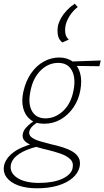

<svg xmlns="http://www.w3.org/2000/svg" viewBox="-74 -726 563 1035"><path d="M125 289Q67 289 24.5 273.5Q-18 258 -38.5 230Q-59 202 -52 166Q-43 127 -2.5 96Q38 65 116 45L124 65Q64 80 28.5 104Q-7 128 -15 160Q-24 204 18 232Q60 260 136 260Q213 260 261 238Q309 216 317 182Q324 151 305 132.5Q286 114 253 102.5Q220 91 183 82Q156 76 130.5 68.5Q105 61 85 51.5Q65 42 55 28.5Q45 15 49 -5Q53 -23 65.5 -37Q78 -51 93 -62.5Q108 -74 121 -82L139 -71Q129 -67 117 -59Q105 -51 96 -40.5Q87 -30 84 -18Q80 2 96.5 14.5Q113 27 142 35.5Q171 44 203 52Q236 59 265.5 68.5Q295 78 317.5 91.5Q340 105 350.5 125Q361 145 355 174Q347 208 316.5 234Q286 260 237.5 274.5Q189 289 125 289ZM164 -59Q118 -59 89.5 -81.5Q61 -104 51 -143.5Q41 -183 52 -232Q65 -290 94 -331.5Q123 -373 162.5 -394.5Q202 -416 245 -416Q288 -416 317 -394.5Q346 -373 357.5 -333Q369 -293 359 -239Q350 -188 322 -147Q294 -106 253.5 -82.5Q213 -59 164 -59ZM171 -88Q224 -88 267 -128.5Q310 -169 323 -242Q335 -306 313 -346.5Q291 -387 240 -387Q186 -387 144.5 -345.5Q103 -304 90 -234Q76 -166 98.5 -127Q121 -88 171 -88ZM462 -369 313 -371 299 -394 469 -400ZM329 -706 345 -688Q320 -669 302.5 -642Q285 -615 279 -587Q275 -562 279 -543Q283 -524 297 -513L262 -497Q243 -512 238.5 -535Q234 -558 238 -585Q243 -607 255.5 -629Q268 -651 287 -671Q306 -691 329 -706Z"/></svg>

Font: Ysabeau ExtraLight
Style: Italic
Weight: 250
Italic angle: -12°
Version: Version 2.000;gftools[0.9.27.dev2+g8671c4b]